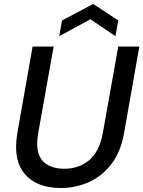

<svg xmlns="http://www.w3.org/2000/svg" viewBox="-20 -934 721 966"><path d="M285 12Q220 12 169.5 -10.5Q119 -33 90 -79Q61 -125 61 -196Q61 -227 67 -263L144 -700H250L172 -263Q167 -234 167 -213Q167 -147 203.5 -116Q240 -85 304 -85Q377 -85 428.5 -128Q480 -171 497 -263L575 -700H681L604 -263Q587 -169 540 -108Q493 -47 426.5 -17.5Q360 12 285 12ZM278 -752 292 -831 449 -914 575 -831 561 -752 435 -837Z"/></svg>

Font: Ultramarine Medium
Style: Italic
Weight: 500
Italic angle: -10°
Designer: Colophon Foundry, Jonny Pinhorn
Foundry: Colophon Foundry
Version: Version 1.200; ttfautohint (v1.8.3)